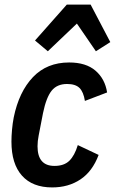

<svg xmlns="http://www.w3.org/2000/svg" viewBox="-20 -807 502 839"><path d="M208 12Q122 12 76 -39.5Q30 -91 30 -188Q30 -212 32.5 -240Q35 -268 40 -294Q63 -406 124 -470Q185 -534 282 -534Q356 -534 397.5 -498Q439 -462 448 -403L351 -366Q345 -405 327.5 -422.5Q310 -440 273 -440Q229 -440 205.5 -410.5Q182 -381 168 -313L149 -215Q144 -190 144 -168Q144 -82 218 -82Q260 -82 283 -104.5Q306 -127 320 -173L411 -130Q384 -58 331.5 -23Q279 12 208 12ZM376 -787 462 -623 399 -583 316 -704 189 -583 133 -630 272 -787Z"/></svg>

Font: IBM Plex Sans Cond SmBld
Style: Italic
Weight: 600
Width: 3
Italic angle: -11°
Designer: Mike Abbink, Paul van der Laan, Pieter van Rosmalen
Foundry: Bold Monday
Version: Version 1.3